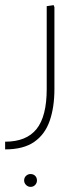

<svg xmlns="http://www.w3.org/2000/svg" viewBox="-20 -382 292 748"><path d="M0 200V170Q83 170 122.5 120.5Q162 71 162 -35V-358L189 -362L192 -354V-35Q192 36 173.5 89Q155 142 113 171Q71 200 0 200ZM99 346Q89 346 81.5 338.5Q74 331 74 321Q74 310 81.5 303Q89 296 99 296Q110 296 117 303Q124 310 124 321Q124 331 117 338.5Q110 346 99 346Z"/></svg>

Font: Fustat ExtraLight
Style: Regular
Weight: 250
Designer: Mohamed Gaber, Khaled Hosny, Laura Garcia Mut
Foundry: Kief Type Foundry, Alif Type Foundry, Hard Type Foundry
Version: Version 1.007